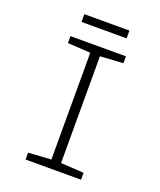

<svg xmlns="http://www.w3.org/2000/svg" viewBox="-154 -948 872 1044"><g transform="rotate(20 281.5 -426.0)"><path d="M121 0V-40L253 -48V-666L121 -674V-714H442V-674L309 -666V-48L442 -40V0ZM151 -807V-852H412V-807Z"/></g></svg>

Font: Noto Sans Mono SemiCondensed Light
Style: Regular
Weight: 300
Width: 4
Designer: Monotype Design Team
Foundry: Monotype Imaging Inc.
Version: Version 2.014; ttfautohint (v1.8.4.7-5d5b)